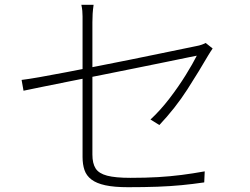

<svg xmlns="http://www.w3.org/2000/svg" viewBox="-20 -779 1040 800"><path d="M324 -125Q324 -149 324 -193.5Q324 -238 324 -293Q324 -348 324 -407Q324 -466 324 -520.5Q324 -575 324 -618.5Q324 -662 324 -686Q324 -699 324 -710.5Q324 -722 323 -733.5Q322 -745 319 -759H370Q367 -738 366 -721.5Q365 -705 365 -686Q365 -663 365 -619.5Q365 -576 365 -521.5Q365 -467 365 -409Q365 -351 365 -296.5Q365 -242 365 -199.5Q365 -157 365 -135Q365 -98 378.5 -77Q392 -56 426.5 -47Q461 -38 524 -38Q587 -38 638 -41Q689 -44 736 -50Q783 -56 833 -65L831 -19Q783 -12 736.5 -7.5Q690 -3 636.5 -1Q583 1 513 1Q456 1 419 -7Q382 -15 361 -31Q340 -47 332 -70.5Q324 -94 324 -125ZM866 -577Q862 -572 857 -563.5Q852 -555 848 -549Q830 -518 808 -482Q786 -446 761 -407Q736 -368 706.5 -330.5Q677 -293 644 -258L607 -281Q648 -319 686 -368.5Q724 -418 754 -466.5Q784 -515 800 -547Q799 -547 765 -540Q731 -533 675 -521.5Q619 -510 549.5 -496Q480 -482 408 -467.5Q336 -453 269.5 -440Q203 -427 153 -416.5Q103 -406 78 -401L70 -446Q96 -449 144.5 -457.5Q193 -466 255.5 -478Q318 -490 387 -503.5Q456 -517 523 -530.5Q590 -544 647.5 -556Q705 -568 744.5 -576Q784 -584 798 -587Q810 -589 821 -593Q832 -597 837 -600Z"/></svg>

Font: Noto Sans SC Thin ExtraLight
Style: Regular
Weight: 250
Version: Version 2.004-H2;hotconv 1.0.118;makeotfexe 2.5.65603